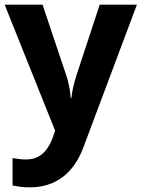

<svg xmlns="http://www.w3.org/2000/svg" viewBox="-20 -566 609 826"><path d="M0 -546H163L266 -239Q271 -224 274.5 -209Q278 -194 280.5 -178Q283 -162 284 -144H287Q290 -170 295.5 -193.5Q301 -217 308 -239L409 -546H569L338 70Q317 126 283.5 164Q250 202 206 221Q162 240 110 240Q85 240 66.5 237.5Q48 235 34 232V114Q45 116 60.5 118Q76 120 93 120Q124 120 146.5 107Q169 94 184 71.5Q199 49 208 23L217 -4Z"/></svg>

Font: Noto Sans Thai
Style: Bold
Weight: 700
Designer: Monotype Design Team
Foundry: Monotype Imaging Inc.
Version: Version 2.001